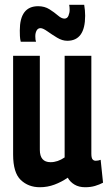

<svg xmlns="http://www.w3.org/2000/svg" viewBox="-20 -775 453 805"><path d="M147 10Q99 10 67 -20.5Q35 -51 35 -127V-541H147V-147Q147 -95 192 -95Q222 -95 251 -115V-541H363V-131Q363 -113 368 -107Q373 -101 381 -101Q392 -101 402 -105L412 -9Q397 -1 378.5 4.5Q360 10 337 10Q311 10 292.5 -1Q274 -12 264 -30Q238 -12 208.5 -1Q179 10 147 10ZM67 -600Q64 -612 63.5 -624Q63 -636 63 -647Q63 -749 140 -749Q167 -749 187.5 -736Q208 -723 223 -710Q238 -697 250 -697Q262 -697 267 -709Q272 -721 272 -734Q272 -746 270 -755H333Q335 -743 336 -731.5Q337 -720 337 -709Q337 -604 262 -604Q241 -604 219.5 -617Q198 -630 179 -643.5Q160 -657 150 -657Q139 -657 133.5 -647Q128 -637 128 -623Q128 -608 131 -600Z"/></svg>

Font: Georama Condensed SemiBold
Style: Regular
Weight: 600
Width: 3
Designer: Jean-Baptiste Levee
Foundry: Production Type
Version: Version 1.000